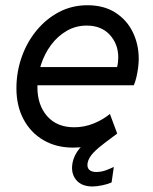

<svg xmlns="http://www.w3.org/2000/svg" viewBox="-20 -545 572 719"><path d="M253.9 7.8Q190.4 7.8 142.6 -20.3Q94.7 -48.3 68.1 -98.4Q41.5 -148.4 41.5 -214.4Q41.5 -274.9 61 -330.8Q80.6 -386.7 116.5 -430.4Q152.3 -474.1 200.9 -499.8Q249.5 -525.4 307.6 -525.4Q369.1 -525.4 412.1 -497.8Q455.1 -470.2 477.3 -424.6Q499.5 -378.9 499.5 -324.7Q499.5 -309.1 497.1 -290.5Q494.6 -272 490.5 -254.6Q486.3 -237.3 481 -225.6H99.6L111.3 -293.9H418.5Q420.9 -303.2 421.9 -312.3Q422.9 -321.3 422.9 -330.1Q422.9 -379.9 391.1 -414.6Q359.4 -449.2 304.7 -449.2Q263.7 -449.2 229.7 -429.4Q195.8 -409.7 171.1 -376.5Q146.5 -343.3 133.3 -302.2Q120.1 -261.2 120.1 -218.3Q120.1 -151.9 156.5 -110.1Q192.9 -68.4 257.8 -68.4Q295.4 -68.4 330.1 -82.3Q364.7 -96.2 391.6 -118.2L418.9 -44.9Q385.3 -22.5 343.5 -7.3Q301.8 7.8 253.9 7.8ZM326.2 153.3Q284.7 153.3 264.4 127.7Q244.1 102.1 252 63Q260.3 24.9 293.7 -5.1Q327.1 -35.2 373 -64.9L418.9 -44.9Q396 -27.3 371.8 -9.5Q347.7 8.3 329.8 26.9Q312 45.4 308.1 64.9Q305.2 81.5 313.7 90.3Q322.3 99.1 340.8 99.1Q359.9 99.1 378.2 92Q396.5 85 406.2 80.1L397.9 138.2Q384.3 144.5 363 148.9Q341.8 153.3 326.2 153.3Z"/></svg>

Font: Reddit Sans
Style: Italic
Weight: 400
Italic angle: -11.25°
Designer: Stephen Hutchings
Version: Version 1.013